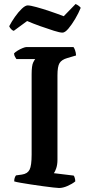

<svg xmlns="http://www.w3.org/2000/svg" viewBox="-20 -939 450 959"><path d="M275 0Q268 0 246 -2.5Q224 -5 194.5 -9Q165 -13 135.5 -17.5Q106 -22 83 -26Q60 -30 51 -33Q51 -52 60 -63L89 -67Q117 -71 127.5 -91Q138 -111 138 -167V-567Q138 -612 146 -627.5Q154 -643 156 -644H62Q60 -648 55.5 -654.5Q51 -661 50 -672Q56 -679 68.5 -686.5Q81 -694 93.5 -699Q106 -704 112 -704H347Q351 -699 355 -688Q359 -677 360 -662L316 -649Q288 -641 277.5 -624Q267 -607 267 -563V-141Q267 -117 261 -99Q255 -81 249 -74L348 -62Q351 -59 353.5 -50Q356 -41 356 -33Q340 -20 317 -10Q294 0 275 0ZM291.9 -776Q279.1 -776 248.9 -785.5Q218.8 -795 182.2 -808Q145.7 -821 115.5 -834L48.8 -785Q43.4 -786 36.5 -792.5Q29.7 -799 26 -808Q37.9 -831 54.8 -855Q71.7 -879 89 -895.5Q106.4 -912 118.3 -912Q131.1 -912 162.1 -903.5Q193.2 -895 230.2 -882.5Q267.2 -870 298.3 -858L357.6 -919Q375 -911 383.2 -900Q372.3 -873 355.4 -844.5Q338.5 -816 321.6 -796Q304.7 -776 291.9 -776Z"/></svg>

Font: Texturina SemiBold
Style: Regular
Weight: 600
Designer: Guillermo Torres Carreño
Foundry: Omnibus-Type
Version: Version 1.002; ttfautohint (v1.8.3)